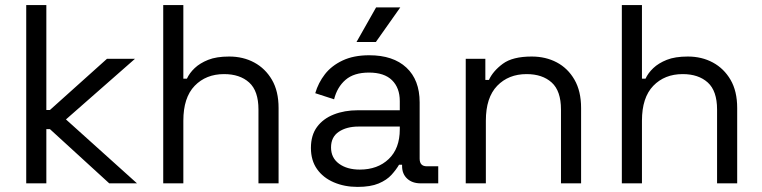

<svg xmlns="http://www.w3.org/2000/svg" viewBox="-20 -720 2992 754"><path d="M83 0V-700H162V-288H176L400 -489H510L239 -251L518 0H409L176 -213H162V0Z M621 0V-700H700V-411H714Q724 -433 744.5 -452.5Q765 -472 797.5 -485Q830 -498 880 -498Q935 -498 978.5 -474.5Q1022 -451 1048 -406.5Q1074 -362 1074 -296V0H995V-290Q995 -363 958.5 -396Q922 -429 860 -429Q789 -429 744.5 -383Q700 -337 700 -246V0Z M1384 14Q1333 14 1291 -4Q1249 -22 1225 -56Q1201 -90 1201 -139Q1201 -189 1225 -221.5Q1249 -254 1291 -270.5Q1333 -287 1385 -287H1550V-323Q1550 -375 1519.5 -405Q1489 -435 1429 -435Q1370 -435 1337 -406.5Q1304 -378 1292 -330L1218 -354Q1230 -395 1256 -428.5Q1282 -462 1325.5 -482.5Q1369 -503 1430 -503Q1524 -503 1576 -454.5Q1628 -406 1628 -318V-97Q1628 -67 1656 -67H1701V0H1632Q1599 0 1579 -18.5Q1559 -37 1559 -68V-73H1547Q1536 -54 1517.5 -33.5Q1499 -13 1467 0.5Q1435 14 1384 14ZM1393 -54Q1463 -54 1506.5 -95.5Q1550 -137 1550 -212V-223H1388Q1341 -223 1310.5 -202.5Q1280 -182 1280 -141Q1280 -100 1311.5 -77Q1343 -54 1393 -54ZM1380 -555 1457 -691H1552L1456 -555Z M1809 0V-489H1886V-406H1900Q1916 -441 1954.5 -469.5Q1993 -498 2068 -498Q2123 -498 2166.5 -475Q2210 -452 2236 -407Q2262 -362 2262 -296V0H2183V-290Q2183 -363 2146.5 -396Q2110 -429 2048 -429Q1977 -429 1932.5 -383Q1888 -337 1888 -246V0Z M2422 0V-700H2501V-411H2515Q2525 -433 2545.5 -452.5Q2566 -472 2598.5 -485Q2631 -498 2681 -498Q2736 -498 2779.5 -474.5Q2823 -451 2849 -406.5Q2875 -362 2875 -296V0H2796V-290Q2796 -363 2759.5 -396Q2723 -429 2661 -429Q2590 -429 2545.5 -383Q2501 -337 2501 -246V0Z"/></svg>

Font: Space Grotesk
Style: Regular
Weight: 400
Designer: Florian Karsten
Foundry: Florian Karsten
Version: Version 2.000